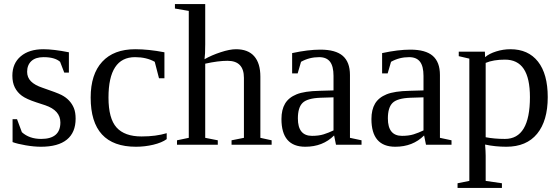

<svg xmlns="http://www.w3.org/2000/svg" viewBox="-20 -714 2761 947"><path d="M353 -128.9Q353 -60.5 309.8 -25.4Q266.6 9.8 182.1 9.8Q147.9 9.8 106.7 2.7Q65.4 -4.4 42 -13.2V-126H64L87.9 -62Q124.5 -28.8 183.1 -28.8Q277.8 -28.8 277.8 -109.9Q277.8 -169.4 203.1 -194.8L159.7 -209Q110.4 -225.1 87.9 -241.7Q65.4 -258.3 53.2 -282.5Q41 -306.6 41 -340.8Q41 -401.4 82.3 -436.3Q123.5 -471.2 193.8 -471.2Q244.1 -471.2 319.8 -456.1V-356H296.9L276.4 -409.2Q250.5 -432.1 194.8 -432.1Q155.3 -432.1 134.5 -412.6Q113.8 -393.1 113.8 -359.9Q113.8 -332 132.6 -313Q151.4 -293.9 189.5 -281.2Q261.2 -256.8 283.2 -245.6Q305.2 -234.4 320.6 -218Q335.9 -201.7 344.5 -180.7Q353 -159.7 353 -128.9Z M802.2 -27.8Q778.3 -10.3 736.3 -0.2Q694.3 9.8 650.4 9.8Q427.2 9.8 427.2 -232.9Q427.2 -347.7 484.1 -409.4Q541 -471.2 647 -471.2Q712.9 -471.2 791 -456.1V-328.1H764.2L743.2 -409.2Q702.6 -432.1 646 -432.1Q515.1 -432.1 515.1 -232.9Q515.1 -129.4 554.9 -85.2Q594.7 -41 678.2 -41Q749.5 -41 802.2 -57.1Z M992.2 -495.1Q992.2 -444.3 988.8 -421.9Q1023.9 -441.9 1068.6 -456.5Q1113.3 -471.2 1144 -471.2Q1203.6 -471.2 1233.9 -436.5Q1264.2 -401.9 1264.2 -335.9V-34.2L1319.8 -22V0H1122.1V-22L1183.1 -34.2V-330.1Q1183.1 -414.1 1102.1 -414.1Q1056.2 -414.1 992.2 -399.9V-34.2L1054.2 -22V0H853V-22L911.1 -34.2V-660.2L842.8 -671.9V-693.8H992.2Z M1560.1 -469.2Q1635.3 -469.2 1670.7 -438.5Q1706.1 -407.7 1706.1 -344.2V-34.2L1763.2 -22V0H1637.2L1627.9 -45.9Q1572.3 9.8 1485.8 9.8Q1368.2 9.8 1368.2 -127Q1368.2 -172.9 1386 -202.9Q1403.8 -232.9 1442.9 -248.8Q1481.9 -264.6 1556.2 -266.1L1625 -268.1V-339.8Q1625 -387.2 1607.7 -409.7Q1590.3 -432.1 1554.2 -432.1Q1505.4 -432.1 1464.8 -409.2L1448.2 -352.1H1420.9V-452.1Q1500 -469.2 1560.1 -469.2ZM1625 -233.9 1561 -231.9Q1495.6 -229.5 1472.4 -206.5Q1449.2 -183.6 1449.2 -129.9Q1449.2 -43.9 1519 -43.9Q1552.2 -43.9 1576.4 -51.5Q1600.6 -59.1 1625 -70.8Z M2003.9 -469.2Q2079.1 -469.2 2114.5 -438.5Q2149.9 -407.7 2149.9 -344.2V-34.2L2207 -22V0H2081.1L2071.8 -45.9Q2016.1 9.8 1929.7 9.8Q1812 9.8 1812 -127Q1812 -172.9 1829.8 -202.9Q1847.7 -232.9 1886.7 -248.8Q1925.8 -264.6 2000 -266.1L2068.8 -268.1V-339.8Q2068.8 -387.2 2051.5 -409.7Q2034.2 -432.1 1998 -432.1Q1949.2 -432.1 1908.7 -409.2L1892.1 -352.1H1864.7V-452.1Q1943.8 -469.2 2003.9 -469.2ZM2068.8 -233.9 2004.9 -231.9Q1939.5 -229.5 1916.3 -206.5Q1893.1 -183.6 1893.1 -129.9Q1893.1 -43.9 1962.9 -43.9Q1996.1 -43.9 2020.3 -51.5Q2044.4 -59.1 2068.8 -70.8Z M2294.9 -424.8 2242.7 -437V-459H2371.6L2372.6 -432.1Q2393.1 -449.7 2427.5 -460.4Q2461.9 -471.2 2497.6 -471.2Q2585.4 -471.2 2633.5 -410.2Q2681.6 -349.1 2681.6 -234.9Q2681.6 -118.2 2629.2 -54.2Q2576.7 9.8 2477.5 9.8Q2422.4 9.8 2372.6 -1Q2375.5 34.2 2375.5 54.2V178.2L2455.6 189.9V212.9H2236.8V189.9L2294.9 178.2ZM2593.8 -234.9Q2593.8 -328.6 2563.2 -374.3Q2532.7 -419.9 2470.7 -419.9Q2413.6 -419.9 2375.5 -403.8V-37.1Q2418.9 -28.8 2470.7 -28.8Q2593.8 -28.8 2593.8 -234.9Z"/></svg>

Font: Tinos
Style: Regular
Weight: 400
Designer: Steve Matteson
Foundry: Monotype Imaging Inc.
Version: Version 1.23